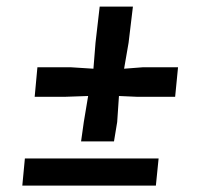

<svg xmlns="http://www.w3.org/2000/svg" viewBox="-20 -578 650 598"><path d="M232.5 -137.5 241 -198 254.5 -279 182.5 -276.5H88L96.5 -368.5H200.5L271 -364L277.5 -445L290.5 -557.5H394L380.5 -445L366.5 -364L425 -368.5H534.5L525.5 -276.5H407L350.5 -279L345 -198L335 -137.5ZM49.5 0 57.5 -84.5H474L465.5 0Z"/></svg>

Font: Merriweather 24pt Black
Style: Italic
Weight: 900
Italic angle: -7.8°
Designer: Eben Sorkin
Foundry: Eben Sorkin
Version: Version 2.101